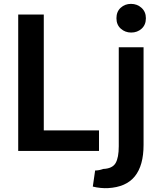

<svg xmlns="http://www.w3.org/2000/svg" viewBox="-20 -773 823 991"><path d="M206 -100V-698H74V6H491V-100ZM537 198Q631 193 676 137Q721 81 721 -25V-529H593V-18Q593 41 576.5 69Q560 97 513 99Q491 107 471 107L459 190Q478 195 500 197Q522 199 537 198ZM733 -679Q733 -712 710.5 -732.5Q688 -753 656 -753Q625 -753 603 -733Q581 -713 581 -679Q581 -645 603.5 -625Q626 -605 657 -605Q689 -605 711 -625Q733 -645 733 -679Z"/></svg>

Font: Repo DemiBold
Style: Regular
Weight: 600
Designer: Stefan Peev
Foundry: Context Ltd
Version: Version 1.502